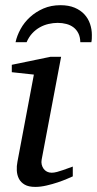

<svg xmlns="http://www.w3.org/2000/svg" viewBox="-20 -715 377 747"><path d="M263.2 -28.8Q257.3 -26.4 241.7 -19.5Q226.1 -12.7 205.1 -5.6Q184.1 1.5 160.9 6.8Q137.7 12.2 117.2 12.2Q91.3 12.2 76.2 3.4Q61 -5.4 53.7 -19.5Q46.4 -33.7 45.4 -51.3Q44.4 -68.8 47.9 -85.9L111.8 -424.8L25.9 -434.1V-462.9L176.8 -494.1H217.8L142.1 -94.2Q140.1 -84 142.3 -74.7Q144.5 -65.4 149.7 -58.3Q154.8 -51.3 162.8 -47.1Q170.9 -43 181.2 -43Q189.9 -43 201.9 -46.1Q213.9 -49.3 225.8 -53.5Q237.8 -57.6 248 -61.5Q258.3 -65.4 263.2 -66.9ZM337.4 -579.1Q337.4 -572.3 337.2 -564.9Q336.9 -557.6 335.4 -550.8H292.5Q292 -571.3 284.9 -585.4Q277.8 -599.6 265.9 -608.6Q253.9 -617.7 238 -621.8Q222.2 -626 204.6 -626Q187 -626 168.9 -621.8Q150.9 -617.7 134.8 -608.6Q118.7 -599.6 105.5 -585.4Q92.3 -571.3 83.5 -550.8H40.5Q45.9 -576.2 60.1 -602.1Q74.2 -627.9 96.7 -648.4Q119.1 -668.9 148.9 -681.9Q178.7 -694.8 215.3 -694.8Q247.1 -694.8 270.3 -685.1Q293.5 -675.3 308.3 -659.2Q323.2 -643.1 330.3 -622.1Q337.4 -601.1 337.4 -579.1Z"/></svg>

Font: Charis SIL Eur
Style: Italic
Weight: 400
Italic angle: -11°
Foundry: SIL International
Version: Version 5.000